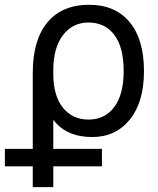

<svg xmlns="http://www.w3.org/2000/svg" viewBox="-71 -555 653 794"><path d="M440.4 -260.7Q440.4 -359.4 401.9 -410.6Q363.3 -461.9 294.9 -461.9Q229.5 -461.9 189.5 -409.7Q149.4 -357.4 149.4 -263.7V-250Q149.4 -159.2 189 -109.9Q228.5 -60.5 294.9 -60.5Q362.3 -60.5 401.4 -112.3Q440.4 -164.1 440.4 -260.7ZM-50.8 132.8V60.5H64.5V-253.9Q64.5 -389.6 125 -462.4Q185.5 -535.2 297.9 -535.2Q405.3 -535.2 464.8 -463.9Q524.4 -392.6 524.4 -260.7Q524.4 -132.8 465.8 -60.5Q407.2 11.7 310.5 11.7Q203.1 11.7 149.4 -59.6V60.5H350.6V132.8H149.4V218.8H64.5V132.8Z"/></svg>

Font: Nasu
Style: Regular
Weight: 400
Designer: Ryoko NISHIZUKA (kana &amp; ideographs); Paul D. Hunt (Latin, Greek &amp; Cyrillic); Wenlong ZHANG (bopomofo); Sandoll C
Version: Version 2014.1215